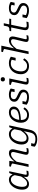

<svg xmlns="http://www.w3.org/2000/svg" viewBox="2123 -2938 1056 5342"><g transform="rotate(-90 2651.0 -267.0)"><path d="M490 -376 461 -337Q452 -386 435 -420.5Q418 -455 391 -473.5Q364 -492 325 -492Q288 -492 257 -473.5Q226 -455 201 -423Q176 -391 159 -350Q142 -309 133 -265Q124 -221 124 -178Q124 -135 133 -104Q142 -73 163 -57Q184 -41 217 -41Q258 -41 291.5 -63Q325 -85 357.5 -127Q390 -169 426 -230L441 -200Q409 -137 372.5 -89Q336 -41 294.5 -14.5Q253 12 203 12Q150 12 114.5 -11.5Q79 -35 62 -78Q45 -121 45 -181Q45 -231 57.5 -283Q70 -335 94.5 -382.5Q119 -430 153.5 -467Q188 -504 231 -525.5Q274 -547 325 -547Q374 -547 407 -524.5Q440 -502 460.5 -463.5Q481 -425 490 -376ZM557 -538 486 -201Q477 -163 471 -137Q465 -111 462.5 -95.5Q460 -80 460 -73Q460 -61 466.5 -55.5Q473 -50 487 -50Q511 -50 534 -54.5Q557 -59 574 -60L565 -10Q552 -7 536.5 -3.5Q521 0 505 1.5Q489 3 471 3Q449 3 432.5 -4Q416 -11 407 -25.5Q398 -40 398 -62Q398 -74 400.5 -102.5Q403 -131 408 -165L402 -163L453 -406L458 -413L508 -538Z M678 0H752L831 -371L827 -381L846 -537H694L684 -491L695 -489Q720 -484 738 -477.5Q756 -471 765.5 -462.5Q775 -454 772 -442ZM1117 -193 1154 -352Q1161 -380 1165 -404.5Q1169 -429 1169 -450Q1169 -494 1141.5 -520.5Q1114 -547 1059 -547Q1008 -547 962.5 -521Q917 -495 875.5 -448.5Q834 -402 793 -342L806 -313Q848 -369 886 -408Q924 -447 959.5 -467.5Q995 -488 1031 -488Q1064 -488 1078.5 -473.5Q1093 -459 1093 -433Q1093 -417 1089.5 -399Q1086 -381 1079 -353L1044 -205Q1034 -164 1028 -137.5Q1022 -111 1019 -93.5Q1016 -76 1016 -62Q1016 -40 1026.5 -25.5Q1037 -11 1055.5 -4Q1074 3 1099 3Q1116 3 1133 1.5Q1150 0 1166 -3.5Q1182 -7 1195 -10L1204 -60Q1194 -59 1180 -56.5Q1166 -54 1150.5 -52Q1135 -50 1119 -50Q1106 -50 1099 -55.5Q1092 -61 1092 -73Q1092 -82 1094.5 -96.5Q1097 -111 1102.5 -134.5Q1108 -158 1117 -193Z M1640 23 1732 -418 1738 -419 1783 -538H1833L1713 29Q1699 99 1666 146.5Q1633 194 1580 217.5Q1527 241 1453 241Q1399 241 1356 230Q1313 219 1283.5 202.5Q1254 186 1240 169L1260 72H1338L1314 188Q1306 186 1299.5 179Q1293 172 1290 162.5Q1287 153 1286.5 143.5Q1286 134 1288 126Q1301 143 1323.5 158Q1346 173 1379 182Q1412 191 1456 191Q1511 191 1547 173.5Q1583 156 1605 119Q1627 82 1640 23ZM1772 -385 1740 -345Q1731 -390 1712 -423Q1693 -456 1662.5 -474.5Q1632 -493 1588 -493Q1549 -493 1516 -475Q1483 -457 1458 -426Q1433 -395 1415.5 -356Q1398 -317 1389 -274.5Q1380 -232 1380 -191Q1380 -148 1390 -117.5Q1400 -87 1423 -70.5Q1446 -54 1483 -54Q1525 -54 1561 -76.5Q1597 -99 1632.5 -140Q1668 -181 1705 -237L1719 -204Q1683 -144 1644.5 -98Q1606 -52 1563 -26.5Q1520 -1 1470 -1Q1413 -1 1375.5 -25Q1338 -49 1319.5 -92Q1301 -135 1301 -193Q1301 -243 1313.5 -293Q1326 -343 1351 -388.5Q1376 -434 1411 -470Q1446 -506 1491 -526.5Q1536 -547 1588 -547Q1627 -547 1657.5 -535Q1688 -523 1710.5 -501Q1733 -479 1748 -449.5Q1763 -420 1772 -385Z M2123 12Q2058 12 2009.5 -14Q1961 -40 1934 -90Q1907 -140 1907 -211Q1907 -277 1927.5 -337Q1948 -397 1985.5 -444.5Q2023 -492 2075.5 -519.5Q2128 -547 2193 -547Q2247 -547 2283.5 -529.5Q2320 -512 2338.5 -482Q2357 -452 2357 -413Q2357 -365 2332 -328Q2307 -291 2258 -266Q2209 -241 2135 -228.5Q2061 -216 1963 -215L1969 -259Q2057 -261 2118 -272Q2179 -283 2215.5 -302Q2252 -321 2268 -348.5Q2284 -376 2284 -412Q2284 -438 2273 -456.5Q2262 -475 2241 -484Q2220 -493 2188 -493Q2142 -493 2104 -470.5Q2066 -448 2039 -408Q2012 -368 1998 -316Q1984 -264 1984 -205Q1984 -150 2001 -113Q2018 -76 2050 -58.5Q2082 -41 2127 -41Q2168 -41 2198.5 -55Q2229 -69 2252 -92.5Q2275 -116 2292 -144L2334 -114Q2312 -75 2280.5 -47Q2249 -19 2209.5 -3.5Q2170 12 2123 12Z M2623 11Q2574 11 2532.5 2Q2491 -7 2459.5 -21.5Q2428 -36 2408 -53L2432 -169H2510L2482 -36Q2467 -44 2461 -53.5Q2455 -63 2456 -74.5Q2457 -86 2461 -98Q2476 -81 2501 -68Q2526 -55 2558 -48Q2590 -41 2626 -41Q2663 -41 2692.5 -51Q2722 -61 2739.5 -83Q2757 -105 2757 -138Q2757 -160 2746.5 -176Q2736 -192 2717.5 -204Q2699 -216 2676 -226.5Q2653 -237 2628 -248Q2594 -265 2562.5 -283Q2531 -301 2511 -328.5Q2491 -356 2491 -398Q2491 -443 2514 -476.5Q2537 -510 2580.5 -528.5Q2624 -547 2687 -547Q2730 -547 2765 -539Q2800 -531 2824 -519.5Q2848 -508 2859 -496L2837 -389H2760L2782 -492Q2790 -491 2798 -484.5Q2806 -478 2810.5 -467.5Q2815 -457 2814 -444Q2802 -460 2784 -471.5Q2766 -483 2741 -489Q2716 -495 2684 -495Q2620 -495 2591 -471Q2562 -447 2562 -409Q2562 -381 2578 -363Q2594 -345 2621.5 -331Q2649 -317 2681 -302Q2717 -286 2750.5 -267.5Q2784 -249 2806 -221Q2828 -193 2828 -149Q2828 -98 2802 -62Q2776 -26 2730 -7.5Q2684 11 2623 11Z M2970 -62Q2970 -77 2972.5 -94Q2975 -111 2980.5 -137.5Q2986 -164 2995 -205L3046 -444Q3048 -457 3039.5 -465Q3031 -473 3013 -478.5Q2995 -484 2970 -489L2959 -491L2969 -537H3139L3067 -193Q3059 -159 3054 -135Q3049 -111 3047 -96.5Q3045 -82 3045 -73Q3045 -61 3051.5 -55.5Q3058 -50 3072 -50Q3088 -50 3103.5 -52Q3119 -54 3133 -56.5Q3147 -59 3157 -60L3148 -10Q3135 -7 3119.5 -3.5Q3104 0 3087 1.5Q3070 3 3052 3Q3028 3 3009 -4Q2990 -11 2980 -26Q2970 -41 2970 -62ZM3056 -717Q3056 -746 3072.5 -760.5Q3089 -775 3116 -775Q3141 -775 3158 -760.5Q3175 -746 3175 -717Q3175 -687 3158 -672.5Q3141 -658 3116 -658Q3089 -658 3072.5 -672.5Q3056 -687 3056 -717Z M3489 -41Q3531 -41 3562.5 -57.5Q3594 -74 3617.5 -99Q3641 -124 3656 -151L3699 -122Q3675 -79 3642.5 -48.5Q3610 -18 3570 -3Q3530 12 3483 12Q3433 12 3391.5 -3Q3350 -18 3320 -47.5Q3290 -77 3273.5 -119Q3257 -161 3257 -214Q3257 -281 3278 -341Q3299 -401 3338.5 -447.5Q3378 -494 3434 -520.5Q3490 -547 3560 -547Q3606 -547 3642 -538.5Q3678 -530 3703 -517.5Q3728 -505 3744 -494L3712 -360H3635L3664 -485Q3676 -482 3684 -476Q3692 -470 3696 -462Q3700 -454 3701 -446.5Q3702 -439 3700 -432Q3689 -449 3669.5 -463Q3650 -477 3621.5 -485.5Q3593 -494 3556 -494Q3511 -494 3475 -478Q3439 -462 3413 -433.5Q3387 -405 3370 -369Q3353 -333 3344.5 -291.5Q3336 -250 3336 -208Q3336 -154 3354 -116.5Q3372 -79 3406 -60Q3440 -41 3489 -41Z M3817 0H3891L4052 -758H3882L3873 -712L3882 -710Q3908 -705 3925.5 -699Q3943 -693 3952 -685.5Q3961 -678 3958 -666ZM4256 -193 4293 -352Q4300 -380 4304 -404.5Q4308 -429 4308 -450Q4308 -494 4280.5 -520.5Q4253 -547 4199 -547Q4160 -547 4125 -532Q4090 -517 4057.5 -489.5Q4025 -462 3994 -424.5Q3963 -387 3932 -342L3945 -313Q3988 -369 4025.5 -408Q4063 -447 4098.5 -467.5Q4134 -488 4170 -488Q4203 -488 4217.5 -473.5Q4232 -459 4232 -433Q4232 -417 4228.5 -399Q4225 -381 4219 -353L4183 -205Q4173 -164 4167 -137.5Q4161 -111 4158 -93.5Q4155 -76 4155 -62Q4155 -40 4165.5 -25.5Q4176 -11 4194.5 -4Q4213 3 4238 3Q4256 3 4273 1.5Q4290 0 4305.5 -3.5Q4321 -7 4334 -10L4343 -60Q4333 -59 4319 -56.5Q4305 -54 4289.5 -52Q4274 -50 4258 -50Q4245 -50 4238 -55.5Q4231 -61 4231 -73Q4231 -81 4233.5 -96Q4236 -111 4241.5 -134.5Q4247 -158 4256 -193Z M4601 5Q4562 5 4535.5 -5Q4509 -15 4496 -36.5Q4483 -58 4483 -92Q4483 -113 4488 -141Q4493 -169 4499 -198L4566 -523L4609 -537H4804L4793 -484H4452L4462 -532H4472Q4505 -532 4528.5 -536.5Q4552 -541 4567.5 -555.5Q4583 -570 4589 -598L4609 -690H4676L4568 -176Q4565 -162 4562.5 -147.5Q4560 -133 4558.5 -120.5Q4557 -108 4557 -99Q4557 -73 4570.5 -62Q4584 -51 4611 -51Q4629 -51 4650.5 -53Q4672 -55 4691 -57.5Q4710 -60 4720 -61L4709 -5Q4689 -2 4660.5 1.5Q4632 5 4601 5Z M5033 11Q4984 11 4942.5 2Q4901 -7 4869.5 -21.5Q4838 -36 4818 -53L4842 -169H4920L4892 -36Q4877 -44 4871 -53.5Q4865 -63 4866 -74.5Q4867 -86 4871 -98Q4886 -81 4911 -68Q4936 -55 4968 -48Q5000 -41 5036 -41Q5073 -41 5102.5 -51Q5132 -61 5149.5 -83Q5167 -105 5167 -138Q5167 -160 5156.5 -176Q5146 -192 5127.5 -204Q5109 -216 5086 -226.5Q5063 -237 5038 -248Q5004 -265 4972.5 -283Q4941 -301 4921 -328.5Q4901 -356 4901 -398Q4901 -443 4924 -476.5Q4947 -510 4990.5 -528.5Q5034 -547 5097 -547Q5140 -547 5175 -539Q5210 -531 5234 -519.5Q5258 -508 5269 -496L5247 -389H5170L5192 -492Q5200 -491 5208 -484.5Q5216 -478 5220.5 -467.5Q5225 -457 5224 -444Q5212 -460 5194 -471.5Q5176 -483 5151 -489Q5126 -495 5094 -495Q5030 -495 5001 -471Q4972 -447 4972 -409Q4972 -381 4988 -363Q5004 -345 5031.5 -331Q5059 -317 5091 -302Q5127 -286 5160.5 -267.5Q5194 -249 5216 -221Q5238 -193 5238 -149Q5238 -98 5212 -62Q5186 -26 5140 -7.5Q5094 11 5033 11Z"/></g></svg>

Font: Roboto Serif 20pt Light
Style: Italic
Weight: 300
Italic angle: -10°
Version: Version 1.007